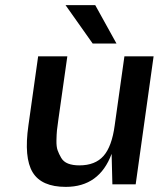

<svg xmlns="http://www.w3.org/2000/svg" viewBox="-20 -720 620 750"><path d="M420 0H419L416 -119Q368 10 237 10Q142 10 107.5 -47Q73 -104 91 -230L129 -500H243L208 -253Q204 -226 202.5 -211Q201 -196 200.5 -171.5Q200 -147 205 -133Q210 -119 219 -103.5Q228 -88 246 -81Q264 -74 290 -74Q352 -74 384.5 -111Q417 -148 428 -230L466 -500H580L510 0ZM352 -700 435 -550H342L236 -700Z"/></svg>

Font: Fivo Sans Modern Med
Style: Italic
Weight: 450
Designer: Alexander Slobzheninov
Foundry: Alexander Slobzheninov
Version: 1.0